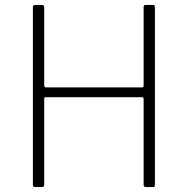

<svg xmlns="http://www.w3.org/2000/svg" viewBox="-20 -762 765 782"><path d="M166 -366Q160 -366 160 -360V-9Q160 0 150 0H123Q118 0 116 -2.5Q114 -5 114 -10V-732Q114 -742 123 -742H151Q160 -742 160 -732V-415Q160 -406 169 -406H557Q565 -406 565 -414V-733Q565 -742 573 -742H602Q611 -742 611 -732V-10Q611 -5 609 -2.5Q607 0 602 0H575Q565 0 565 -9V-359Q565 -366 558 -366Z"/></svg>

Font: Libre Franklin Thin Thin
Style: Regular
Weight: 250
Version: Version 3.000